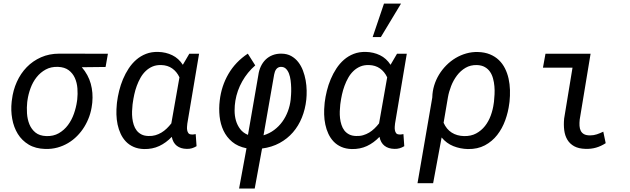

<svg xmlns="http://www.w3.org/2000/svg" viewBox="-20 -832 3561 1085"><path d="M576.7 -453.6 442.4 -452.1Q479 -409.2 492.9 -358.9Q506.8 -308.6 501.5 -252.4L500 -240.7Q496.1 -207 484.9 -175Q473.6 -143.1 456.3 -115Q439 -86.9 415.8 -63.5Q392.6 -40 364.5 -23.4Q336.4 -6.8 304.2 2Q272 10.7 236.3 9.8Q180.7 8.3 142.1 -14.9Q103.5 -38.1 80.6 -75.4Q57.6 -112.8 49.1 -160.2Q40.5 -207.5 45.9 -256.8L47.4 -268.1Q53.7 -321.8 75.2 -369.4Q96.7 -417 131.1 -452.4Q165.5 -487.8 211.9 -508.3Q258.3 -528.8 314.9 -528.8L589.8 -528.3ZM133.8 -254.9Q130.4 -224.6 132.6 -191.2Q134.8 -157.7 146.2 -129.6Q157.7 -101.6 180.4 -83Q203.1 -64.5 241.2 -63Q281.7 -61.5 312.3 -79.1Q342.8 -96.7 364 -125.2Q385.3 -153.8 397.7 -189.2Q410.2 -224.6 415 -259.3L416.5 -270Q419.9 -300.3 417.5 -332.5Q415 -364.7 403.1 -391.4Q391.1 -418 368.2 -435.3Q345.2 -452.6 308.1 -454.1Q268.6 -455.6 238.5 -439.2Q208.5 -422.9 187 -395.8Q165.5 -368.7 152.8 -334.2Q140.1 -299.8 135.3 -265.6Z M1105 -528.3 1038.6 -133.8Q1037.6 -126 1036.9 -115.7Q1036.1 -105.5 1037.8 -95.9Q1039.6 -86.4 1044.7 -79.6Q1049.8 -72.8 1061 -72.3Q1067.4 -71.3 1073.7 -72.3Q1080.1 -73.2 1085.9 -74.2L1090.8 -5.9Q1077.6 2 1064.2 5.9Q1050.8 9.8 1035.2 9.3Q1001 8.8 979.2 -8.1Q957.5 -24.9 950.7 -58.6Q918.5 -24.9 879.9 -6.8Q841.3 11.2 793.9 10.3Q760.3 9.3 734.9 -2Q709.5 -13.2 691.4 -32.2Q673.3 -51.3 661.9 -75.9Q650.4 -100.6 644.5 -128.4Q638.7 -156.2 637.9 -185.5Q637.2 -214.8 640.1 -242.7L641.1 -253.4Q645 -285.2 653.3 -318.8Q661.6 -352.5 675 -384.5Q688.5 -416.5 707 -444.8Q725.6 -473.1 750 -494.4Q774.4 -515.6 805.2 -527.6Q835.9 -539.6 874 -538.6Q917 -537.6 953.4 -520Q989.7 -502.4 1013.2 -465.8L1049.8 -528.3ZM729 -240.7Q727.1 -223.1 726.3 -203.1Q725.6 -183.1 727.8 -163.8Q730 -144.5 735.8 -126.5Q741.7 -108.4 752.2 -94.7Q762.7 -81.1 779.1 -72.5Q795.4 -64 818.8 -63.5Q839.8 -62.5 858.2 -67.9Q876.5 -73.2 892.3 -82.8Q908.2 -92.3 922.1 -105.7Q936 -119.1 948.2 -134.8L994.1 -395Q979 -427.2 953.1 -445.3Q927.2 -463.4 891.6 -464.4Q863.8 -465.3 842 -456.1Q820.3 -446.8 803.2 -430.4Q786.1 -414.1 773.9 -392.3Q761.7 -370.6 752.9 -346.7Q744.1 -322.8 738.8 -298.1Q733.4 -273.4 730.5 -251.5Z M1373 5.9Q1323.7 -3.9 1292 -30.5Q1260.3 -57.1 1242.9 -94Q1225.6 -130.9 1220.9 -175Q1216.3 -219.2 1221.7 -263.7Q1231 -345.7 1271 -414.3Q1311 -482.9 1380.4 -528.8L1422.4 -462.4Q1377.9 -423.8 1348.9 -372.3Q1319.8 -320.8 1310.1 -262.7Q1305.7 -236.3 1305.7 -207Q1305.7 -177.7 1313.2 -151.1Q1320.8 -124.5 1337.2 -102.8Q1353.5 -81.1 1381.3 -69.8L1439.9 -407.7Q1443.4 -434.1 1453.9 -456.5Q1464.4 -479 1481.2 -495.4Q1498 -511.7 1520.8 -520.5Q1543.5 -529.3 1571.3 -528.8Q1602.5 -528.3 1625.7 -515.4Q1648.9 -502.4 1665.3 -481.4Q1681.6 -460.4 1691.9 -433.6Q1702.1 -406.7 1707.3 -377.9Q1712.4 -349.1 1712.9 -320.8Q1713.4 -292.5 1710.9 -269Q1705.1 -214.8 1686 -167.7Q1667 -120.6 1635.5 -84.2Q1604 -47.9 1560.1 -23.9Q1516.1 0 1460.9 7.3L1419.4 233.4H1331.1ZM1469.2 -67.4Q1502.9 -77.6 1529.5 -97.7Q1556.2 -117.7 1575.4 -144.3Q1594.7 -170.9 1606.7 -202.9Q1618.7 -234.9 1622.6 -269Q1623.5 -279.3 1624.8 -296.9Q1626 -314.5 1625.5 -335.4Q1625 -356.4 1622.3 -377.7Q1619.6 -398.9 1613 -416.3Q1606.4 -433.6 1595.2 -444.1Q1584 -454.6 1566.4 -454.1Q1557.6 -453.6 1551.3 -450Q1544.9 -446.3 1540.5 -440.2Q1536.1 -434.1 1533.4 -426.5Q1530.8 -418.9 1529.3 -411.1Z M2278.8 -528.3 2212.4 -133.8Q2211.4 -126 2210.7 -115.7Q2210 -105.5 2211.7 -95.9Q2213.4 -86.4 2218.5 -79.6Q2223.6 -72.8 2234.9 -72.3Q2241.2 -71.3 2247.6 -72.3Q2253.9 -73.2 2259.8 -74.2L2264.6 -5.9Q2251.5 2 2238 5.9Q2224.6 9.8 2209 9.3Q2174.8 8.8 2153.1 -8.1Q2131.3 -24.9 2124.5 -58.6Q2092.3 -24.9 2053.7 -6.8Q2015.1 11.2 1967.8 10.3Q1934.1 9.3 1908.7 -2Q1883.3 -13.2 1865.2 -32.2Q1847.2 -51.3 1835.7 -75.9Q1824.2 -100.6 1818.4 -128.4Q1812.5 -156.2 1811.8 -185.5Q1811 -214.8 1814 -242.7L1814.9 -253.4Q1818.8 -285.2 1827.1 -318.8Q1835.4 -352.5 1848.9 -384.5Q1862.3 -416.5 1880.9 -444.8Q1899.4 -473.1 1923.8 -494.4Q1948.2 -515.6 1979 -527.6Q2009.8 -539.6 2047.9 -538.6Q2090.8 -537.6 2127.2 -520Q2163.6 -502.4 2187 -465.8L2223.6 -528.3ZM1902.8 -240.7Q1900.9 -223.1 1900.1 -203.1Q1899.4 -183.1 1901.6 -163.8Q1903.8 -144.5 1909.7 -126.5Q1915.5 -108.4 1926 -94.7Q1936.5 -81.1 1952.9 -72.5Q1969.2 -64 1992.7 -63.5Q2013.7 -62.5 2032 -67.9Q2050.3 -73.2 2066.2 -82.8Q2082 -92.3 2095.9 -105.7Q2109.9 -119.1 2122.1 -134.8L2168 -395Q2152.8 -427.2 2127 -445.3Q2101.1 -463.4 2065.4 -464.4Q2037.6 -465.3 2015.9 -456.1Q1994.1 -446.8 1977.1 -430.4Q1960 -414.1 1947.8 -392.3Q1935.5 -370.6 1926.8 -346.7Q1918 -322.8 1912.6 -298.1Q1907.2 -273.4 1904.3 -251.5ZM2149.9 -811.5H2246.1L2132.3 -622.6H2085.9Z M2857.9 -247.1Q2852.1 -199.2 2835.2 -152.6Q2818.4 -106 2789.8 -69.3Q2761.2 -32.7 2720 -10.7Q2678.7 11.2 2624 10.3Q2581.1 9.3 2542.2 -6.1Q2503.4 -21.5 2475.6 -55.2L2427.7 203.1H2339.4L2422.9 -281.2V-282.7Q2423.8 -316.9 2433.6 -349.1Q2443.4 -381.3 2460.9 -410.2Q2478.5 -439 2502.2 -462.9Q2525.9 -486.8 2554.4 -503.9Q2583 -521 2615 -530Q2647 -539.1 2680.7 -538.1Q2719.2 -537.1 2748.8 -524.9Q2778.3 -512.7 2799.3 -492.4Q2820.3 -472.2 2833.7 -445.3Q2847.2 -418.5 2854 -387.7Q2860.8 -356.9 2861.8 -323.7Q2862.8 -290.5 2859.4 -257.8ZM2771.5 -257.3Q2773.4 -276.4 2774.7 -299.1Q2775.9 -321.8 2773.9 -344.5Q2772 -367.2 2766.1 -388.7Q2760.3 -410.2 2749 -426.5Q2737.8 -442.9 2719.7 -453.1Q2701.7 -463.4 2675.3 -464.4Q2638.7 -465.3 2610.6 -448.7Q2582.5 -432.1 2562.3 -405.3Q2542 -378.4 2529.3 -345.7Q2516.6 -313 2511.2 -281.7L2486.8 -138.2Q2502.9 -101.6 2532.5 -82.8Q2562 -64 2602.1 -63Q2641.1 -62 2670.7 -77.9Q2700.2 -93.8 2720.7 -119.9Q2741.2 -146 2753.4 -179.4Q2765.6 -212.9 2770 -247.1Z M3062.5 -528.3H3317.4L3255.9 -156.2Q3253.9 -137.2 3254.9 -120.8Q3255.9 -104.5 3262 -92.5Q3268.1 -80.6 3280.5 -73.7Q3293 -66.9 3314.5 -66.9Q3335 -66.9 3353 -73Q3371.1 -79.1 3389.2 -87.9L3402.8 -22.9Q3376.5 -5.9 3348.6 2.2Q3320.8 10.3 3289.1 9.3Q3250 8.3 3225.1 -5.4Q3200.2 -19 3186.3 -42.2Q3172.4 -65.4 3168.5 -96.2Q3164.6 -127 3168 -162.1L3215.3 -449.7H3048.3Z"/></svg>

Font: Roboto Mono
Style: Italic
Weight: 400
Designer: Google
Version: Version 2.000985; 2015; ttfautohint (v1.3)